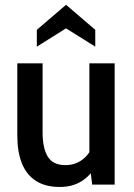

<svg xmlns="http://www.w3.org/2000/svg" viewBox="-20 -752 544 782"><path d="M224 9.5Q164.5 9.5 126 -15.5Q87.5 -40.5 69 -87.2Q50.5 -134 50.5 -199.5V-494H153.5V-213.5Q153.5 -148 174.8 -113.8Q196 -79.5 246 -79.5Q285 -79.5 314.5 -101Q344 -122.5 360 -163L344 -103.5V-494H447V0H355.5L345 -84.5L368 -73.5Q347.5 -35.5 310.8 -13Q274 9.5 224 9.5ZM130 -562V-630.5L249 -732.5L368 -630.5V-562L249 -636.5Z"/></svg>

Font: Cabin SemiCondensedMedium
Style: Regular
Weight: 500
Width: 4
Designer: Pablo Impallari
Foundry: Pablo Impallari. http://www.impallari.com Igino Marini. http://www.ikern.com
Version: Version 3.001